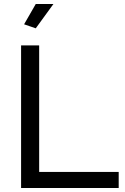

<svg xmlns="http://www.w3.org/2000/svg" viewBox="-20 -936 624 956"><path d="M85 0V-710H175V-80H571V0ZM158 -795 100 -815 158 -916H246Z"/></svg>

Font: YasnoRaleway Medium
Style: Regular
Weight: 500
Designer: Matt McInerney, Pablo Impallari, Rodrigo Fuenzalida
Foundry: Matt McInerney, Pablo Impallari, Rodrigo Fuenzalida
Version: Version 4.026